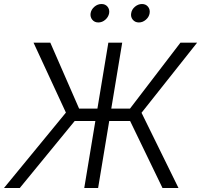

<svg xmlns="http://www.w3.org/2000/svg" viewBox="-36 -941 1007 961"><path d="M575.7 -727.5 455.1 0H385.7L506.3 -727.5ZM-16.1 0 293.9 -377.4 131.8 -727.5H215.8L359.9 -397.5H614.7L867.2 -727.5H950.7L672.4 -376.5L857.4 0H777.3L615.2 -335.4H337.9L63 0ZM659.2 -828.6Q640.1 -828.6 628.7 -842.3Q617.2 -856 620.6 -875Q623.5 -894 639.6 -907.5Q655.8 -920.9 674.8 -920.9Q693.8 -920.9 704.8 -907.5Q715.8 -894 712.9 -875Q710 -856 694.1 -842.3Q678.2 -828.6 659.2 -828.6ZM456.1 -828.6Q437 -828.6 425.8 -842.3Q414.6 -856 417.5 -875Q420.9 -894 436.8 -907.5Q452.6 -920.9 472.2 -920.9Q491.2 -920.9 502.2 -907.5Q513.2 -894 510.3 -875Q506.8 -856 491.2 -842.3Q475.6 -828.6 456.1 -828.6Z"/></svg>

Font: Inter Light
Style: Italic
Weight: 300
Italic angle: -9.3988°
Designer: Rasmus Andersson
Foundry: rsms
Version: Version 4.001;git-66647c0bb